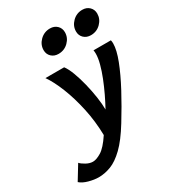

<svg xmlns="http://www.w3.org/2000/svg" viewBox="-324 -877 1105 1228"><g transform="rotate(-30 228.5 -263.5)"><path d="M413.6 -493.2H542Q544.9 -482.4 544.9 -468.8Q544.9 -421.4 516.1 -346.9Q487.3 -272.5 439.5 -182.9Q391.6 -93.3 334 0Q276.4 93.8 225.6 142.8Q174.8 191.9 128.7 209.5Q82.5 227.1 38.1 227.1Q4.9 227.1 -34.4 216.3Q-73.7 205.6 -95.2 186L-30.8 80.6Q-19.5 93.8 6.1 107.9Q31.7 122.1 55.7 122.1Q81.1 122.1 117.4 100.1Q153.8 78.1 199.7 8.8Q197.8 -93.8 176.8 -190.4Q155.8 -287.1 124.3 -366Q92.8 -444.8 58.6 -493.2H196.8Q215.3 -468.8 232.2 -424.1Q249 -379.4 262.2 -325.7Q275.4 -272 283.2 -219.5Q291 -167 291 -127Q312.5 -166 334.5 -211.9Q356.4 -257.8 375 -304.7Q393.6 -351.6 404.8 -394Q416 -436.5 416 -467.8Q416 -483.4 413.6 -493.2ZM377 -653.3Q377 -693.4 407.2 -723.6Q437.5 -753.9 480.5 -753.9Q512.2 -753.9 532.2 -734.4Q552.2 -714.8 552.2 -685.5Q552.2 -645.5 522.2 -615.2Q492.2 -585 448.7 -585Q417.5 -585 397.2 -604.2Q377 -623.5 377 -653.3ZM137.7 -653.3Q137.7 -693.8 168.2 -723.9Q198.7 -753.9 241.7 -753.9Q273.4 -753.9 293.5 -734.4Q313.5 -714.8 313.5 -685.5Q313.5 -645 283.2 -615Q252.9 -585 209.5 -585Q178.2 -585 158 -604.2Q137.7 -623.5 137.7 -653.3Z"/></g></svg>

Font: Andika
Style: Bold Italic
Weight: 700
Italic angle: -14°
Designer: Victor Gaultney, Annie Olsen, Julie Remington, Don Collingsworth, Eric Hays, Becca Hirsbrunner
Foundry: SIL International
Version: Version 6.101